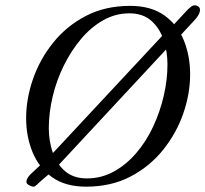

<svg xmlns="http://www.w3.org/2000/svg" viewBox="-20 -686 770 720"><path d="M106 14Q99 14 89 8.5Q79 3 79 -4Q79 -17 95 -33L139 -74L169 -102L612 -577L631 -593L684 -650Q689 -655 696 -660.5Q703 -666 710 -666Q718 -666 724 -661.5Q730 -657 730 -649Q730 -633 711 -612L660 -557L634 -534L196 -63L167 -36L133 -7Q127 -2 119 6Q111 14 106 14ZM303 14Q225 14 175.5 -21.5Q126 -57 102 -115.5Q78 -174 78 -243Q78 -315 103.5 -389Q129 -463 179 -525.5Q229 -588 301.5 -626Q374 -664 468 -664Q546 -664 596 -628.5Q646 -593 669.5 -534.5Q693 -476 693 -407Q693 -335 667.5 -261Q642 -187 592 -124.5Q542 -62 469.5 -24Q397 14 303 14ZM306 -17Q360 -17 406.5 -42.5Q453 -68 490.5 -111.5Q528 -155 554 -210.5Q580 -266 594 -326.5Q608 -387 608 -445Q608 -492 593.5 -536Q579 -580 547.5 -608Q516 -636 465 -636Q413 -636 367 -610Q321 -584 284 -540Q247 -496 219.5 -440.5Q192 -385 177.5 -324Q163 -263 163 -205Q163 -158 177.5 -115Q192 -72 223.5 -44.5Q255 -17 306 -17Z"/></svg>

Font: EB Garamond
Style: Italic
Weight: 400
Italic angle: -17.2°
Designer: Georg Duffner and Octavio Pardo
Foundry: Georg Duffner
Version: Version 1.001